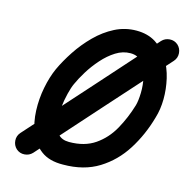

<svg xmlns="http://www.w3.org/2000/svg" viewBox="-97 -685 810 829"><g transform="rotate(15 308.0 -271.0)"><path d="M256 50Q195 51 158 23.5Q121 -4 103.5 -48.5Q86 -93 84 -145.5Q82 -198 92 -249Q102 -300 120 -340Q139 -381 168 -425Q197 -469 235 -507Q273 -545 318 -568Q363 -591 414 -591Q464 -591 500 -568.5Q536 -546 559 -508.5Q582 -471 592.5 -425.5Q603 -380 602.5 -334.5Q602 -289 590 -250Q567 -168 524 -100Q481 -32 415 9Q349 50 256 50ZM256 -51Q325 -51 371.5 -83Q418 -115 447 -167Q476 -219 494 -279Q500 -300 501 -335.5Q502 -371 494 -406.5Q486 -442 467 -466Q448 -490 414 -490Q380 -490 349 -470.5Q318 -451 291 -420.5Q264 -390 244 -357.5Q224 -325 212 -298Q204 -281 196.5 -251Q189 -221 185 -186.5Q181 -152 185.5 -121Q190 -90 206.5 -70.5Q223 -51 256 -51ZM599 -579Q614 -565 615.5 -544Q617 -523 603 -507Q482 -372 361 -237Q240 -102 119 34Q105 49 84 50.5Q63 52 47 38Q32 24 30.5 3Q29 -18 43 -34Q164 -169 285 -304Q406 -439 527 -575Q541 -590 562 -591.5Q583 -593 599 -579Z"/></g></svg>

Font: FRB American Cursive Guidelines Arrows Ultra
Style: Bold Italic
Weight: 1000
Italic angle: -25°
Version: Version 2.0;Modular Font Editor K font №1